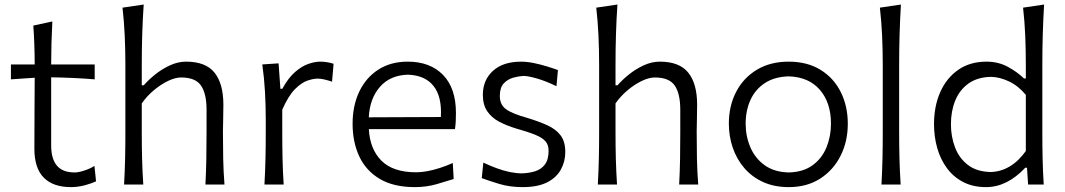

<svg xmlns="http://www.w3.org/2000/svg" viewBox="-20 -794 4583 826"><path d="M285.4 11Q316 11 346.9 2.5Q377.7 -6.1 393.2 -13.9L386.3 -80.2Q367 -68 342.2 -60.1Q317.4 -52.1 300.9 -52.1Q249.8 -52.1 224.9 -81.3Q200.1 -110.5 200.1 -168.6V-461.4Q245.8 -460.7 293.5 -458.6Q341.1 -456.5 387.4 -452.6V-516.8H200.1Q200.2 -567.7 201.4 -608.9Q202.6 -650 205.2 -701.7L123.4 -684Q126.3 -640.9 127.7 -601Q129.1 -561.1 129.3 -516.8H27V-452.6L129.3 -459.6Q129.2 -398.8 128.5 -319.5Q127.9 -240.2 127.9 -154.3Q127.9 -70.5 168.3 -29.7Q208.7 11 285.4 11Z M513.8 0H596.4Q592.7 -57.6 591.3 -110.7Q589.9 -163.8 589.9 -225.9V-349.3Q612.2 -381 642.1 -406Q672.1 -431 703.1 -445.9Q734.1 -460.7 758.9 -460.7Q821 -460.7 844.8 -425.8Q868.6 -390.9 868.6 -322.1V-225.9Q868.6 -163.8 867.6 -110.7Q866.7 -57.6 863.8 0H945.7Q941.3 -57.6 940.2 -111.1Q939.1 -164.6 939.1 -228.7Q939.1 -251.5 940.1 -280.8Q941 -310.1 941 -343.5Q941 -433.7 903.1 -481.2Q865.2 -528.8 780.5 -528.8Q745.3 -528.8 710.5 -512.6Q675.6 -496.4 646.5 -472.7Q617.3 -449 598.5 -427.1H589.9V-515.4Q589.9 -583.6 591.9 -647.3Q593.9 -710.9 598.2 -774.5L507 -761.1Q513.7 -703.3 516.5 -642.3Q519.4 -581.3 519.4 -515.4V-228.7Q519.4 -164.6 518.2 -111.1Q517 -57.6 513.8 0Z M1117.7 0H1200.4Q1196.7 -57.6 1195.5 -110.7Q1194.3 -163.8 1194.3 -225.9V-322.3Q1220.6 -381.9 1248.8 -410.2Q1277 -438.6 1302.6 -447.2Q1328.1 -455.8 1346.4 -455.8Q1359.8 -455.8 1376.4 -451.9Q1393 -448 1408.5 -442.5L1415.1 -519.7Q1401.7 -524 1387.2 -526.4Q1372.8 -528.8 1357.7 -528.8Q1335.4 -528.8 1307.2 -519.3Q1279 -509.8 1249.8 -484.6Q1220.6 -459.5 1194.4 -411.9H1186.3L1178.5 -521.5L1108.4 -516.8Q1116.8 -457.6 1120.1 -397.4Q1123.3 -337.3 1123.3 -280.7V-228.7Q1123.3 -164.6 1122.1 -111.1Q1120.9 -57.6 1117.7 0Z M1764.5 11Q1814.6 11 1857.9 -1.6Q1901.2 -14.2 1931.8 -23.9L1927.9 -92.8Q1900.5 -80.5 1872.4 -71.4Q1844.4 -62.4 1818.5 -57.6Q1792.5 -52.8 1770.9 -52.8Q1670.6 -52.8 1620.9 -102.8Q1571.2 -152.7 1566.8 -238.6H1937.3Q1939.7 -254.5 1940.6 -271.2Q1941.5 -287.8 1941.5 -307.9Q1941.5 -414.8 1885.9 -471.8Q1830.4 -528.8 1733.9 -528.8Q1660.8 -528.8 1607.5 -494.4Q1554.3 -460.1 1525.6 -399.8Q1496.9 -339.5 1496.9 -261.7Q1496.9 -182.6 1525.7 -121Q1554.5 -59.4 1614 -24.2Q1673.5 11 1764.5 11ZM1876.6 -290.6 1566.6 -289.3Q1570.6 -370.2 1614.6 -420.4Q1658.6 -470.6 1735 -472.7Q1808.3 -470.3 1845 -424.2Q1881.7 -378.2 1876.6 -290.6Z M2228.8 11Q2293.2 11 2333.6 -9.4Q2374 -29.9 2392.9 -64.5Q2411.9 -99 2411.9 -140Q2411.9 -185.2 2391.7 -211.7Q2371.6 -238.2 2334.6 -255.1Q2297.7 -271.9 2246.7 -287.3Q2183.1 -305 2156.7 -324.4Q2130.3 -343.8 2130.3 -381Q2130.3 -417.6 2147.5 -435.5Q2164.7 -453.5 2188.5 -460Q2212.3 -466.4 2232 -467.4Q2250.9 -467.4 2289 -456.6Q2327.1 -445.8 2374 -423.1L2380.3 -492.6Q2361.1 -499.7 2333.8 -508.1Q2306.6 -516.5 2277.4 -522.6Q2248.1 -528.7 2221.7 -528.7Q2144.3 -528.7 2100.8 -489.2Q2057.3 -449.7 2057.3 -386Q2057.3 -343 2076.2 -315.2Q2095.2 -287.5 2127.5 -270.4Q2159.8 -253.4 2200 -241.3Q2252.8 -226.4 2283.2 -213.9Q2313.7 -201.4 2326.9 -185.9Q2340.1 -170.5 2340.1 -145.5Q2340.1 -107.5 2324.4 -86.6Q2308.7 -65.7 2282.7 -57.4Q2256.7 -49.2 2225.7 -48.2Q2201.1 -48.2 2173.7 -53.8Q2146.2 -59.5 2117.3 -70.1Q2088.4 -80.6 2059.3 -94.5L2052.6 -27.7Q2083.6 -16 2128.7 -2.5Q2173.8 11 2228.8 11Z M2551.9 0H2634.5Q2630.8 -57.6 2629.4 -110.7Q2628 -163.8 2628 -225.9V-349.3Q2650.3 -381 2680.2 -406Q2710.2 -431 2741.2 -445.9Q2772.2 -460.7 2797 -460.7Q2859.1 -460.7 2882.9 -425.8Q2906.6 -390.9 2906.6 -322.1V-225.9Q2906.6 -163.8 2905.7 -110.7Q2904.8 -57.6 2901.8 0H2983.8Q2979.4 -57.6 2978.3 -111.1Q2977.2 -164.6 2977.2 -228.7Q2977.2 -251.5 2978.2 -280.8Q2979.1 -310.1 2979.1 -343.5Q2979.1 -433.7 2941.2 -481.2Q2903.2 -528.8 2818.6 -528.8Q2783.4 -528.8 2748.6 -512.6Q2713.7 -496.4 2684.6 -472.7Q2655.4 -449 2636.6 -427.1H2628V-515.4Q2628 -583.6 2630 -647.3Q2631.9 -710.9 2636.3 -774.5L2545.1 -761.1Q2551.8 -703.3 2554.6 -642.3Q2557.5 -581.3 2557.5 -515.4V-228.7Q2557.5 -164.6 2556.3 -111.1Q2555.1 -57.6 2551.9 0Z M3373.4 -52.1Q3310.4 -53.7 3269.4 -83.4Q3228.4 -113 3208.2 -160.3Q3187.9 -207.6 3187.9 -261.7Q3187.9 -318.6 3208.6 -364.1Q3229.2 -409.6 3270.7 -436.7Q3312.1 -463.9 3373.4 -465.5Q3460 -462.6 3507.4 -407.3Q3554.9 -351.9 3554.9 -261.7Q3554.9 -207.5 3535.6 -160.1Q3516.3 -112.8 3476.1 -83.3Q3435.8 -53.7 3373.4 -52.1ZM3373.5 11Q3451.1 11 3508 -25.3Q3564.9 -61.7 3596.1 -123.6Q3627.3 -185.4 3627.3 -261.7Q3627.3 -337.3 3597.1 -397.9Q3567 -458.4 3510 -493.6Q3453 -528.8 3372.5 -528.8Q3294.5 -528.8 3236.7 -494.3Q3178.9 -459.8 3147.3 -399.5Q3115.6 -339.2 3115.6 -261.7Q3115.6 -207.6 3132.4 -158.4Q3149.3 -109.3 3181.9 -71.2Q3214.4 -33.2 3262.5 -11.1Q3310.6 11 3373.5 11Z M3772.1 0H3854.7Q3851 -57.6 3849.6 -111.1Q3848.2 -164.6 3848.2 -228.7V-515.4Q3848.2 -583.6 3850.1 -647.3Q3852.1 -710.9 3855.8 -774.5L3765.3 -761.1Q3772 -703.3 3774.8 -642.3Q3777.7 -581.3 3777.7 -515.4V-228.7Q3777.7 -164.6 3776.5 -111.1Q3775.3 -57.6 3772.1 0Z M4240.9 -54Q4181.6 -55.5 4144 -84.4Q4106.4 -113.3 4088.7 -159.8Q4071 -206.2 4071 -259.7Q4071 -316.1 4089.6 -361.6Q4108.2 -407.2 4146.4 -434.6Q4184.6 -461.9 4242.6 -463.4Q4280.2 -462.9 4320.6 -443.8Q4361 -424.7 4393.2 -385.8V-144.3Q4362.1 -100.6 4323.3 -77.6Q4284.5 -54.7 4240.9 -54ZM4222.2 11Q4312.5 11 4390.9 -72.5H4398.2L4403 0H4470.2Q4466.6 -57.6 4465.4 -111.1Q4464.2 -164.6 4464.2 -228.7V-515.4Q4464.2 -583.6 4466.1 -647.3Q4468 -710.9 4471.8 -774.5L4381.3 -761.1Q4387.9 -703.3 4390.6 -642.3Q4393.2 -581.3 4393.2 -515.4V-456.4H4385.2Q4356.9 -484.2 4315.9 -506.5Q4274.9 -528.8 4224.2 -528.8Q4152.9 -528.8 4102.4 -493.6Q4051.9 -458.4 4025 -397.7Q3998.2 -336.9 3998.2 -260Q3998.2 -205.5 4012.2 -156.5Q4026.3 -107.5 4054.3 -69.9Q4082.2 -32.3 4124.3 -10.6Q4166.3 11 4222.2 11Z"/></svg>

Font: Pinar-VF-FD
Style: Regular
Weight: 300
Designer: Amin Abedi
Version: Version 3.0